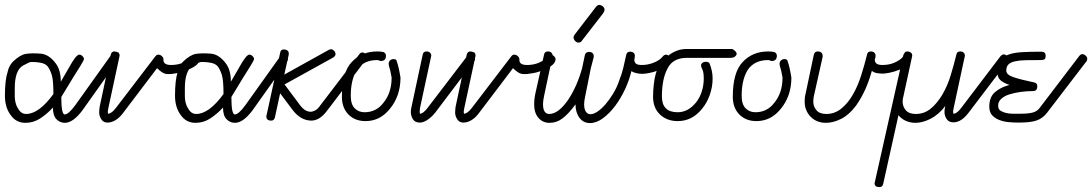

<svg xmlns="http://www.w3.org/2000/svg" viewBox="-22 -506 4437 780"><path d="M84 -43Q136 -43 195 -124Q195 -181 188 -202.5Q181 -224 171 -237Q161 -248 143 -251Q128 -254 116 -254Q109 -254 103 -254Q98 -254 72 -240Q38 -221 38 -148Q38 -140 38 -132Q38 -124 38 -113.5Q38 -103 41 -89.5Q44 -76 51 -66Q63 -43 84 -43ZM227 -112Q227 -41 241 -41Q256 -41 284 -79L424 -275Q429 -283 437 -283Q445 -283 451 -277.5Q457 -272 457 -266Q457 -261 453 -255L313 -58Q275 -7 241 -7Q222 -7 207.5 -21.5Q193 -36 193 -69Q169 -43 141.5 -25Q114 -7 81 -7Q43 -7 21 -39Q-2 -70 -2 -117Q-2 -181 9 -214Q14 -238 30 -255Q59 -283 82.5 -287Q106 -291 144 -288Q177 -285 204 -249Q225 -222 225 -174L258 -231Q287 -284 300 -284Q307 -284 313 -278Q319 -272 319 -267.5Q319 -263 315 -256Q311 -249 305 -239L292 -218Q285 -206 275 -191Z M642 -262Q642 -242 673 -242Q712 -242 741 -262Q751 -268 757 -276Q763 -284 769.5 -284Q776 -284 782.5 -278Q789 -272 789 -266Q789 -241 740 -222Q720 -213 701 -209.5Q682 -206 675 -205.5Q668 -205 663 -205Q661 -205 659 -205Q655 -205 651 -206Q638 -208 616 -229L478 -47Q464 -28 447.5 -18Q431 -8 414.5 -8Q398 -8 389.5 -21.5Q381 -35 381 -48Q381 -61 383 -73L428 -284Q431 -297 443 -297Q443 -297 444 -297Q456 -295 460 -292Q464 -287 464 -280L418 -66Q416 -57 416 -52Q416 -47 417 -44Q431 -44 450 -69L609 -277Q614 -284 621.5 -284Q629 -284 635.5 -278Q642 -272 642 -266Z M775 -43Q827 -43 886 -124Q886 -181 879 -202.5Q872 -224 862 -237Q852 -248 834 -251Q819 -254 807 -254Q800 -254 794 -254Q789 -254 763 -240Q729 -221 729 -148Q729 -140 729 -132Q729 -124 729 -113.5Q729 -103 732 -89.5Q735 -76 742 -66Q754 -43 775 -43ZM918 -112Q918 -41 932 -41Q947 -41 975 -79L1115 -275Q1120 -283 1128 -283Q1136 -283 1142 -277.5Q1148 -272 1148 -266Q1148 -261 1144 -255L1004 -58Q966 -7 932 -7Q913 -7 898.5 -21.5Q884 -36 884 -69Q860 -43 832.5 -25Q805 -7 772 -7Q734 -7 712 -39Q689 -70 689 -117Q689 -181 700 -214Q705 -238 721 -255Q750 -283 773.5 -287Q797 -291 835 -288Q868 -285 895 -249Q916 -222 916 -174L949 -231Q978 -284 991 -284Q998 -284 1004 -278Q1010 -272 1010 -267.5Q1010 -263 1006 -256Q1002 -249 996 -239L983 -218Q976 -206 966 -191Z M1116 -291Q1118 -305 1130 -305Q1141 -305 1146 -300.5Q1151 -296 1151 -291Q1151 -286 1151 -284L1133 -203L1313 -303Q1318 -306 1323 -306Q1329 -306 1335 -300Q1341 -294 1341 -286Q1341 -278 1331 -272L1134 -163L1196 -80Q1207 -65 1218 -58.5Q1229 -52 1240 -52Q1248 -52 1258.5 -57.5Q1269 -63 1277 -75L1438 -286Q1443 -293 1451 -293Q1456 -293 1463 -287.5Q1470 -282 1470 -275Q1470 -269 1465 -264L1305 -54Q1276 -16 1242 -16Q1199 -17 1167 -59L1116 -127L1095 -30Q1092 -16 1080 -16Q1060 -16 1060 -33Q1060 -37 1061 -38Z M1535 -295Q1546 -290 1546 -280Q1546 -270 1541.5 -264.5Q1537 -259 1530 -259Q1528 -258 1527 -258Q1524 -258 1521 -259Q1515 -262 1511 -262Q1454 -262 1427 -221Q1403 -181 1403 -117Q1403 -82 1419 -66Q1435 -50 1459 -50Q1483 -50 1502.5 -60Q1522 -70 1536 -89Q1569 -129 1569 -191L1564 -217Q1561 -228 1559 -235Q1557 -242 1557 -248Q1557 -254 1561 -259Q1568 -266 1576 -266Q1590 -266 1590 -256Q1597 -239 1605 -191Q1605 -116 1562 -64Q1522 -14 1463 -14Q1420 -14 1393.5 -41Q1367 -68 1367 -113Q1367 -212 1407 -254Q1447 -297 1511 -297Q1511 -297 1512 -297Q1524 -297 1533 -295Z M1695 -283Q1697 -297 1711 -297Q1720 -297 1725 -292Q1730 -287 1730 -280Q1730 -279 1729.5 -277.5Q1729 -276 1729 -275L1684 -66Q1683 -57 1683 -51Q1683 -48 1684 -44Q1691 -44 1699.5 -51Q1708 -58 1716 -69L1875 -277Q1881 -285 1888 -285Q1895 -285 1901.5 -279Q1908 -273 1908 -266Q1908 -260 1903 -256L1745 -47Q1729 -28 1713 -18Q1697 -8 1684 -8Q1664 -8 1655.5 -21.5Q1647 -35 1647 -52Q1647 -61 1650 -73Z M2088 -262Q2088 -242 2119 -242Q2158 -242 2187 -262Q2197 -268 2203 -276Q2209 -284 2215.5 -284Q2222 -284 2228.5 -278Q2235 -272 2235 -266Q2235 -241 2186 -222Q2166 -213 2147 -209.5Q2128 -206 2121 -205.5Q2114 -205 2109 -205Q2107 -205 2105 -205Q2101 -205 2097 -206Q2084 -208 2062 -229L1924 -47Q1910 -28 1893.5 -18Q1877 -8 1860.5 -8Q1844 -8 1835.5 -21.5Q1827 -35 1827 -48Q1827 -61 1829 -73L1874 -284Q1877 -297 1889 -297Q1889 -297 1890 -297Q1902 -295 1906 -292Q1910 -287 1910 -280L1864 -66Q1862 -57 1862 -52Q1862 -47 1863 -44Q1877 -44 1896 -69L2055 -277Q2060 -284 2067.5 -284Q2075 -284 2081.5 -278Q2088 -272 2088 -266Z M2188 -283Q2190 -297 2204 -297Q2213 -297 2218 -292Q2223 -287 2223 -280Q2223 -279 2222.5 -278Q2222 -277 2222 -275L2188 -115Q2184 -96 2184 -83Q2184 -63 2190.5 -53Q2197 -43 2209 -43Q2229 -43 2249 -59Q2269 -75 2287 -102Q2305 -129 2319.5 -162.5Q2334 -196 2343 -230L2354 -282Q2357 -295 2371 -295Q2380 -295 2385 -290.5Q2390 -286 2390 -279Q2390 -278 2390 -276.5Q2390 -275 2390 -274L2378 -228L2355 -113Q2351 -95 2351 -82Q2351 -63 2358 -52.5Q2365 -42 2377 -42Q2389 -42 2405 -52.5Q2421 -63 2437.5 -82Q2454 -101 2469.5 -126.5Q2485 -152 2495 -183Q2504 -205 2510 -230Q2516 -255 2522 -283Q2525 -296 2537 -296Q2547 -296 2552 -291.5Q2557 -287 2557 -281Q2557 -274 2556 -270Q2555 -266 2555 -262Q2555 -255 2560.5 -248.5Q2566 -242 2586 -242Q2610 -242 2634 -251.5Q2658 -261 2670 -276Q2676 -284 2684 -284Q2690 -284 2696.5 -278Q2703 -272 2703 -266Q2703 -251 2688.5 -240.5Q2674 -230 2654.5 -221.5Q2635 -213 2616 -209.5Q2597 -206 2588 -206Q2575 -206 2562.5 -209Q2550 -212 2543 -217Q2535 -182 2518 -145Q2501 -108 2478 -77Q2455 -46 2428 -26Q2401 -6 2375 -6Q2348 -6 2332 -27.5Q2316 -49 2316 -82Q2289 -45 2264.5 -26Q2240 -7 2210 -7Q2183 -7 2165.5 -27Q2148 -47 2148 -83Q2148 -103 2152 -122ZM2343 -342Q2338 -333 2328 -333Q2320 -333 2314 -340Q2308 -347 2308 -354Q2308 -360 2313 -366L2399 -478Q2402 -482 2405.5 -484Q2409 -486 2412 -486Q2420 -486 2427 -480Q2434 -474 2434 -467Q2434 -461 2429 -453Z M2846 -255Q2858 -255 2861 -247Q2873 -217 2873 -187Q2873 -153 2861.5 -120.5Q2850 -88 2830 -64Q2790 -14 2731 -14Q2688 -14 2659.5 -40.5Q2631 -67 2631 -114Q2633 -220 2667 -256Q2713 -307 2766 -307H2953Q2971 -297 2971 -286Q2965 -271 2947 -271H2766Q2711 -270 2690 -228Q2667 -185 2667 -114Q2667 -50 2731 -50Q2773 -50 2805 -89Q2820 -107 2828.5 -133Q2837 -159 2837 -186Q2837 -213 2831.5 -223.5Q2826 -234 2826 -240Q2826 -246 2831.5 -250.5Q2837 -255 2846 -255Z M3123 -295Q3134 -290 3134 -280Q3134 -270 3129.5 -264.5Q3125 -259 3118 -259Q3116 -258 3115 -258Q3112 -258 3109 -259Q3103 -262 3099 -262Q3042 -262 3015 -221Q2991 -181 2991 -117Q2991 -82 3007 -66Q3023 -50 3047 -50Q3071 -50 3090.5 -60Q3110 -70 3124 -89Q3157 -129 3157 -191L3152 -217Q3149 -228 3147 -235Q3145 -242 3145 -248Q3145 -254 3149 -259Q3156 -266 3164 -266Q3178 -266 3178 -256Q3185 -239 3193 -191Q3193 -116 3150 -64Q3110 -14 3051 -14Q3008 -14 2981.5 -41Q2955 -68 2955 -113Q2955 -212 2995 -254Q3035 -297 3099 -297Q3099 -297 3100 -297Q3112 -297 3121 -295Z M3284 -283Q3287 -297 3300 -297Q3310 -297 3315 -292Q3320 -287 3320 -280Q3320 -279 3320 -277.5Q3320 -276 3320 -275L3284 -114Q3282 -104 3282 -93Q3282 -73 3295 -58Q3308 -43 3335 -43Q3369 -43 3396 -65Q3423 -87 3443 -122Q3463 -157 3476.5 -199.5Q3490 -242 3500 -283Q3502 -297 3516 -297Q3525 -297 3530 -292Q3535 -287 3535 -280Q3535 -273 3533.5 -269.5Q3532 -266 3532 -263Q3532 -254 3538.5 -248Q3545 -242 3564 -242Q3574 -242 3586.5 -244Q3599 -246 3610.5 -251Q3622 -256 3632 -262.5Q3642 -269 3647 -277Q3653 -285 3660 -285Q3666 -285 3672.5 -279Q3679 -273 3679 -267Q3679 -253 3664.5 -241.5Q3650 -230 3630 -222Q3610 -214 3591.5 -210.5Q3573 -207 3565 -207Q3552 -207 3540.5 -209Q3529 -211 3520 -218Q3513 -194 3506.5 -176Q3500 -158 3492.5 -141.5Q3485 -125 3476 -109Q3467 -93 3455 -76Q3427 -39 3395 -23Q3363 -7 3333 -7Q3315 -7 3299.5 -13Q3284 -19 3272 -31Q3260 -43 3253.5 -58.5Q3247 -74 3247 -93Q3247 -100 3247.5 -107Q3248 -114 3250 -122Z M4042 -277Q4049 -285 4056 -285Q4063 -285 4069 -279Q4075 -273 4075 -266Q4075 -260 4071 -256L3912 -47Q3883 -9 3851 -9Q3833 -9 3824 -22Q3815 -35 3815 -51Q3815 -55 3815.5 -60.5Q3816 -66 3818 -73V-75Q3791 -40 3758.5 -23.5Q3726 -7 3697 -7Q3676 -7 3658 -15Q3640 -23 3628 -38L3566 241Q3563 254 3551 254Q3540 254 3535.5 250Q3531 246 3531 240Q3531 234 3532 234L3648 -283Q3651 -289 3654 -293Q3657 -297 3664 -297H3667Q3684 -294 3684 -280Q3684 -279 3683.5 -277.5Q3683 -276 3683 -275L3648 -114Q3645 -106 3645 -93Q3645 -73 3658 -58Q3671 -43 3698 -43Q3733 -43 3759.5 -65Q3786 -87 3806.5 -122Q3827 -157 3840 -199.5Q3853 -242 3863 -283Q3865 -297 3878 -297Q3888 -297 3893 -292Q3898 -287 3898 -279Q3898 -278 3897 -275Q3896 -272 3896 -271L3852 -66Q3850 -57 3850 -51Q3850 -48 3851 -44Q3859 -44 3867.5 -51Q3876 -58 3884 -69Z M4209 -296Q4226 -296 4226 -279Q4226 -269 4221.5 -265.5Q4217 -262 4209 -262Q4173 -262 4146.5 -261.5Q4120 -261 4102 -257Q4084 -253 4075 -244.5Q4066 -236 4066 -219Q4066 -202 4096.5 -192Q4127 -182 4180 -171Q4192 -168 4192 -156Q4192 -136 4175 -136Q4149 -136 4124 -132.5Q4099 -129 4078.5 -122.5Q4058 -116 4045.5 -104.5Q4033 -93 4033 -77Q4033 -63 4041.5 -57Q4050 -51 4063.5 -47.5Q4077 -44 4093 -44Q4109 -44 4124 -44Q4156 -44 4174 -49Q4192 -54 4202 -68L4362 -278Q4368 -286 4375 -286Q4382 -286 4388.5 -280Q4395 -274 4395 -267Q4395 -260 4391 -256L4231 -47Q4222 -36 4212 -28.5Q4202 -21 4189 -16.5Q4176 -12 4158 -10Q4140 -8 4115 -8Q4095 -8 4074.5 -10Q4054 -12 4036.5 -19Q4019 -26 4008 -38.5Q3997 -51 3997 -73Q3997 -112 4020.5 -132Q4044 -152 4079 -161Q4055 -169 4042.5 -180Q4030 -191 4030 -213Q4030 -243 4040.5 -259Q4051 -275 4073 -283.5Q4095 -292 4129 -294Q4163 -296 4209 -296Z"/></svg>

Font: Gruenewald VA
Style: Regular
Weight: 400
Designer: Peter Wiegel
Foundry: Peter Wiegel, nach dem Schriftentwurf von Dr. H. Gr¸newald
Version: Version 0.007